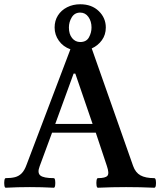

<svg xmlns="http://www.w3.org/2000/svg" viewBox="-40 -877 758 900"><path d="M-13 3Q-18 3 -19.5 -8Q-21 -19 -19.5 -30.5Q-18 -42 -13 -42Q12 -42 30 -46.5Q48 -51 61.5 -64.5Q75 -78 85 -106L290 -646Q256 -658 236 -686Q216 -714 216 -748Q216 -780 231.5 -804.5Q247 -829 274.5 -843Q302 -857 336 -857Q390 -857 423 -825Q456 -793 456 -748Q456 -714 437.5 -688.5Q419 -663 390 -650L584 -99Q595 -68 618.5 -55Q642 -42 683 -42Q689 -42 690.5 -30.5Q692 -19 690.5 -8Q689 3 683 3Q617 0 551 0Q485 0 419 3Q414 3 412.5 -8Q411 -19 412.5 -30.5Q414 -42 419 -42Q454 -42 463.5 -53Q473 -64 461 -99L409 -255H204L146 -98Q134 -67 149 -54.5Q164 -42 212 -42Q217 -42 218.5 -30.5Q220 -19 218.5 -8Q217 3 212 3Q155 0 100 0Q43 0 -13 3ZM219 -296H394L313 -532H305ZM336 -680Q365 -680 377 -702Q389 -724 389 -748Q389 -777 374.5 -797.5Q360 -818 336 -818Q310 -818 296.5 -796Q283 -774 283 -748Q283 -717 298 -698.5Q313 -680 336 -680Z"/></svg>

Font: Junicode VF
Style: Regular
Weight: 400
Designer: Peter S. Baker
Version: Version 2.213